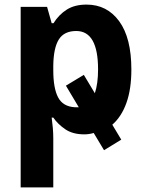

<svg xmlns="http://www.w3.org/2000/svg" viewBox="-20 -576 634 836"><path d="M347 9Q297 9 264.5 -13Q232 -35 212 -64H205Q208 -42 210 -19Q212 4 212 26V240H70V-546H185L205 -475H213Q236 -512 270.5 -534Q305 -556 357 -556Q446 -556 499 -483.5Q552 -411 552 -273Q552 -188 530.5 -128Q509 -68 469 -33L508 32L433 78L388 3Q368 9 347 9ZM312 -441Q259 -441 236 -404Q213 -367 212 -290V-270Q212 -192 233 -152Q254 -112 306 -109Q310 -109 314.5 -109Q319 -109 323 -109L267 -203L345 -250L393 -170Q400 -191 403.5 -217Q407 -243 407 -274Q407 -441 312 -441Z"/></svg>

Font: Noto Sans SemiCondensed
Style: Bold
Weight: 700
Width: 4
Designer: Monotype Design Team
Foundry: Monotype Imaging Inc.
Version: Version 2.013; ttfautohint (v1.8.4.7-5d5b)